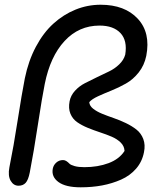

<svg xmlns="http://www.w3.org/2000/svg" viewBox="-20 -780 696 819"><path d="M324.2 19Q260.3 19 229.5 -3.4Q198.7 -25.9 205.1 -60.1Q208 -75.7 220 -86.4Q231.9 -97.2 249 -97.2Q256.8 -97.2 263.7 -92.5Q270.5 -87.9 276.1 -82Q281.7 -76.2 298.3 -71.5Q314.9 -66.9 339.8 -66.9Q397.5 -66.9 443.4 -84.2Q489.3 -101.6 511.2 -136.2Q510.3 -156.7 494.9 -171.9Q479.5 -187 456.8 -196.8Q434.1 -206.5 407.2 -215.3Q380.4 -224.1 354.7 -234.6Q329.1 -245.1 309.3 -258.8Q289.6 -272.5 280.3 -295.2Q271 -317.9 276.9 -348.1Q281.7 -373 299.8 -392.8Q317.9 -412.6 341.6 -424.8Q365.2 -437 393.1 -450.4Q420.9 -463.9 445.1 -475.3Q469.2 -486.8 488.5 -505.4Q507.8 -523.9 514.2 -546.9Q523.9 -606.9 493.9 -638.9Q463.9 -670.9 404.8 -670.9Q316.4 -670.9 255.4 -605Q194.3 -539.1 170.9 -421.9Q159.7 -366.7 141.8 -249.3Q124 -131.8 106.9 -43.9Q100.6 -12.2 89.4 0Q78.1 12.2 59.1 12.2Q37.6 12.2 25.4 -9Q13.2 -30.3 20 -65.9Q38.1 -155.3 55.4 -267.1Q72.8 -378.9 85.9 -445.8Q101.1 -520.5 133.1 -580.6Q165 -640.6 208 -679.4Q251 -718.3 302.2 -739Q353.5 -759.8 409.2 -759.8Q512.2 -759.8 567.6 -700.2Q623 -640.6 604 -542Q595.7 -501.5 571.8 -471.2Q547.9 -440.9 517.1 -423.6Q486.3 -406.2 455.8 -394Q425.3 -381.8 398.2 -369.4Q371.1 -356.9 360.8 -344.2Q361.8 -328.6 377.2 -316.4Q392.6 -304.2 415.3 -294.9Q438 -285.6 464.8 -276.4Q491.7 -267.1 517.1 -254.9Q542.5 -242.7 562.3 -227.1Q582 -211.4 591.3 -186.8Q600.6 -162.1 594.2 -130.9Q586.4 -90.3 560.5 -60.5Q534.7 -30.8 496.6 -13.9Q458.5 2.9 415.5 11Q372.6 19 324.2 19Z"/></svg>

Font: Shantell Sans Irregular
Style: Italic
Weight: 400
Italic angle: -11.31°
Designer: Stephen Nixon, Anya Danilova, Shantell Martin
Foundry: Arrow Type
Version: Version 1.006;[9816181b4]